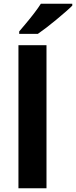

<svg xmlns="http://www.w3.org/2000/svg" viewBox="-20 -1000 404 1020"><path d="M227 0H78V-760H227ZM364 -970Q350 -956 327 -936Q304 -916 277.5 -894Q251 -872 225.5 -852.5Q200 -833 181 -820H82V-833Q98 -852 119.5 -877.5Q141 -903 162 -930.5Q183 -958 197 -980H364Z"/></svg>

Font: Noto Sans Thai
Style: Bold
Weight: 700
Designer: Monotype Design Team
Foundry: Monotype Imaging Inc.
Version: Version 2.001